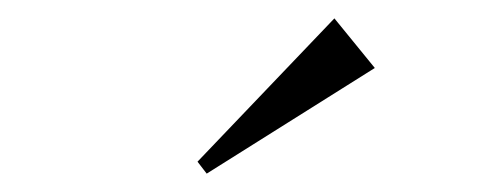

<svg xmlns="http://www.w3.org/2000/svg" viewBox="-20 -610 540 209"><path d="M344 -590 195 -434 205 -421 388 -536Z"/></svg>

Font: Romanesco
Style: Regular
Weight: 400
Designer: Astigmatic (AOETI)
Foundry: Astigmatic (AOETI)
Version: Version 1.000